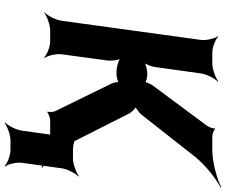

<svg xmlns="http://www.w3.org/2000/svg" viewBox="-94 -696 990 842"><g transform="rotate(90 401.0 -275.0)"><path d="M347 -268 467 -23C471 -16 473 5 469 11L472 13C477 7 498 0 507 0H566C617 0 683 20 714 38L716 35C685 17 637 -30 616 -73L477 -348C471 -358 454 -377 445 -377L444 -373C453 -373 476 -392 484 -402L668 -636C703 -680 764 -728 802 -747L801 -750C763 -731 690 -711 638 -711H577C568 -711 548 -718 546 -724L543 -722C545 -716 537 -695 531 -687L355 -450C349 -442 338 -419 340 -413L343 -415C341 -421 317 -426 308 -426H303C287 -426 258 -419 249 -411L252 -408C261 -416 272 -444 274 -460L302 -661C305 -685 324 -722 338 -735L336 -737C321 -725 282 -711 258 -711H211C187 -711 152 -725 141 -737L139 -735C149 -722 158 -685 155 -661L71 -50C68 -26 49 11 35 24L36 26C51 14 90 0 114 0H161C185 0 220 14 231 26L234 24C224 11 215 -26 218 -50L245 -249C248 -269 244 -303 234 -313L232 -311C240 -300 273 -291 293 -291H307C316 -291 340 -296 344 -302L342 -304C337 -298 343 -275 347 -268ZM694 124 718 -50C721 -74 740 -111 754 -124L752 -126C737 -114 699 -100 675 -100H634C610 -100 574 -114 563 -126L561 -124C571 -111 580 -74 577 -50L553 124C550 148 531 185 517 198L519 200C534 188 572 174 596 174H637C661 174 697 188 708 200L710 198C700 185 691 148 694 124Z"/></g></svg>

Font: Asimov
Style: EdgeIt
Weight: 500
Designer: Google
Version: Version 2.000980: 2014